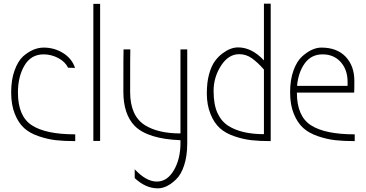

<svg xmlns="http://www.w3.org/2000/svg" viewBox="-20 -770 1998 1049"><path d="M390 -399 352 -400Q336 -433 298 -453Q260 -473 218 -473Q150 -473 114 -412.5Q78 -352 78 -264Q78 -135 154 -85.5Q230 -36 391 -36V1Q331 1 286 -4Q241 -9 192 -25.5Q143 -42 112 -70Q81 -98 61 -147.5Q41 -197 41 -265.5Q41 -334 59.5 -385Q78 -436 106 -462Q161 -510 219 -510Q277 -510 325 -480Q373 -450 390 -399Z M527 0H490V-749H527Z M966 -500H1003V13Q1003 82 986 133.5Q969 185 942 210Q892 259 842 259Q776 259 716 203V155Q779 222 836.5 222Q894 222 930 160Q966 98 966 12V-4Q787 -11 716 -82Q654 -146 654 -269Q654 -490 655 -500H692Q691 -491 691 -268Q691 -137 772 -86Q844 -41 966 -41Z M1422 -750H1459V1Q1399 1 1354 -4Q1309 -9 1260.5 -25.5Q1212 -42 1181 -70Q1150 -98 1130 -147.5Q1110 -197 1110 -259Q1110 -321 1122.5 -365.5Q1135 -410 1154.5 -436.5Q1174 -463 1198 -480Q1240 -511 1281 -511Q1356 -511 1422 -440ZM1228 -82Q1300 -37 1422 -37V-390Q1388 -429 1356.5 -451.5Q1325 -474 1287 -474Q1228 -474 1187.5 -411Q1147 -348 1147 -273.5Q1147 -199 1168 -153Q1189 -107 1228 -82Z M1918 -36V1Q1858 1 1812.5 -4Q1767 -9 1718 -25.5Q1669 -42 1637.5 -70Q1606 -98 1585.5 -147.5Q1565 -197 1565 -265.5Q1565 -334 1583.5 -385Q1602 -436 1631 -462Q1685 -510 1736 -510Q1821 -510 1868.5 -460Q1916 -410 1916 -328Q1916 -273 1915 -264H1602Q1602 -135 1679 -85.5Q1756 -36 1918 -36ZM1879 -301V-323Q1879 -389 1841.5 -431Q1804 -473 1742.5 -473Q1681 -473 1645.5 -424.5Q1610 -376 1603 -301Z"/></svg>

Font: Bubbler One
Style: Regular
Weight: 400
Designer: Brenda Gallo (gbrenda1987@gmail.com)
Foundry: Brenda Gallo
Version: Version 1.003